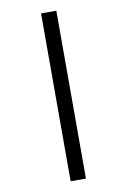

<svg xmlns="http://www.w3.org/2000/svg" viewBox="-100 -799 696 1051"><g transform="rotate(-10 247.5 -273.5)"><path d="M205 193V-740H290V193Z"/></g></svg>

Font: Lexend Zetta Light
Style: Regular
Weight: 300
Designer: Bonnie Shaver-Troup, Thomas Jockin
Foundry: Lexend
Version: Version 1.007